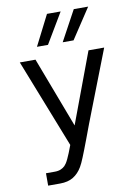

<svg xmlns="http://www.w3.org/2000/svg" viewBox="-107 -873 815 1148"><g transform="rotate(-10 301.0 -298.5)"><path d="M261.2 -804.7H344.2L234.9 -621.1H168ZM423.8 -804.7H511.2L390.1 -621.1H324.2ZM89.8 132.8H143.1Q165 132.8 180.2 126.2Q195.3 119.6 205.1 109.9Q210.4 104.5 216.6 95.2Q222.7 85.9 229.5 71.5Q236.3 57.1 244.4 37.4Q252.4 17.6 262.2 -8.8L50.8 -546.9H146L308.1 -119.1L467.8 -546.9H563L418.9 -175.8Q409.7 -152.3 404.1 -137.5Q398.4 -122.6 394.3 -112.3Q390.1 -102.1 387.5 -94.2Q384.8 -86.4 381.3 -77.6Q377.9 -68.8 373.5 -56.6Q369.1 -44.4 361.8 -25.4Q349.1 8.3 339.4 33.4Q329.6 58.6 322 77.1Q314.5 95.7 308.3 108.9Q302.2 122.1 296.4 131.8Q274.9 168.5 242.9 188.2Q210.9 208 162.1 208H89.8Z"/></g></svg>

Font: Hack
Style: Regular
Weight: 400
Monospace: yes
Designer: Christopher Simpkins
Foundry: Christopher Simpkins
Version: Version 2.019; ttfautohint (v1.4.1) -l 4 -r 80 -G 350 -x 0 -